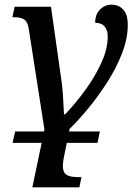

<svg xmlns="http://www.w3.org/2000/svg" viewBox="-20 -565 600 825"><path d="M34 49 45 0H169L171 -8L104 -438Q100 -469 85.5 -480Q71 -491 42 -491H33L43 -536H199L243 -226Q248 -195 250.5 -155.5Q253 -116 255 -74H260Q304 -120 346 -177.5Q388 -235 415.5 -295Q443 -355 443 -409Q443 -434 430 -450.5Q417 -467 389 -467Q389 -504 410 -524.5Q431 -545 459 -545Q490 -545 509.5 -524Q529 -503 529 -458Q529 -398 503.5 -333.5Q478 -269 438.5 -208Q399 -147 356.5 -96Q314 -45 279 -11L277 0H409L399 49H267L254 113Q245 160 257.5 178Q270 196 315 196H330L321 240H119L159 49Z"/></svg>

Font: Noto Serif Medium
Style: Italic
Weight: 500
Italic angle: -12°
Designer: Monotype Design Team
Foundry: Monotype Imaging Inc.
Version: Version 2.014; ttfautohint (v1.8.4.7-5d5b)